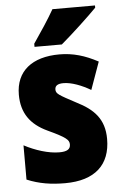

<svg xmlns="http://www.w3.org/2000/svg" viewBox="-55 -805 541 854"><g transform="rotate(-5 216.0 -378.0)"><path d="M402 -756V-766H212C187 -722 151 -668 118 -620V-606H240C291 -649 368 -721 402 -756ZM404 -170C404 -259 358 -305 282 -343C205 -384 194 -390 194 -409C194 -426 207 -434 232 -434C268 -434 314 -416 353 -393L397 -516C339 -547 286 -563 225 -563C103 -563 30 -505 30 -400C30 -318 68 -265 143 -230C225 -192 237 -180 237 -160C237 -138 221 -129 187 -129C139 -129 80 -148 31 -174V-21C86 2 140 10 201 10C335 10 404 -55 404 -170Z"/></g></svg>

Font: Noto Sans Sinhala UI Condensed Black
Style: Regular
Weight: 900
Width: 3
Designer: Jelle Bosma - Monotype Design Team
Foundry: Monotype Imaging Inc.
Version: Version 2.006